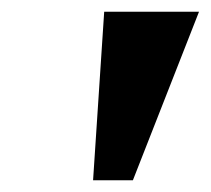

<svg xmlns="http://www.w3.org/2000/svg" viewBox="-20 -734 360 328"><path d="M139 -426H207L320 -714H158Z"/></svg>

Font: Noto Serif SemiCondensed Extra
Style: Italic
Weight: 800
Width: 4
Italic angle: -12°
Designer: Monotype Design Team
Foundry: Monotype Imaging Inc.
Version: Version 1.901